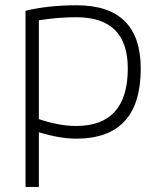

<svg xmlns="http://www.w3.org/2000/svg" viewBox="-20 -533 615 738"><path d="M129.4 -75.2Q207 -48.8 272.5 -48.8Q471.2 -48.8 471.2 -270Q471.2 -466.8 273.4 -466.8Q205.1 -466.8 129.4 -455.1ZM78.1 -491.7Q165.5 -512.7 274.4 -512.7Q521 -512.7 521 -269Q521 0 272.9 0Q211.4 0 129.4 -24.4V185.5H78.1Z"/></svg>

Font: Voltera Light
Style: Light
Weight: 300
Designer: Bernd Montag
Version: Version 1.301